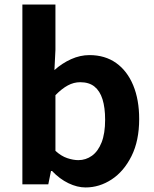

<svg xmlns="http://www.w3.org/2000/svg" viewBox="-20 -818 684 852"><path d="M359.7 13.8Q322.7 13.8 283.7 -5Q244.7 -23.8 210.9 -59.2H206.3L194.3 0H79.3V-797.9H226V-596.7L221.5 -507Q255.4 -537.4 295.6 -555.5Q335.8 -573.5 377 -573.5Q445.9 -573.5 495.3 -538.5Q544.6 -503.4 571.1 -439.5Q597.6 -375.6 597.6 -289.7Q597.6 -193.7 563.6 -125.4Q529.5 -57.1 475.3 -21.7Q421.2 13.8 359.7 13.8ZM327.6 -107.4Q361 -107.4 388.1 -126.9Q415.2 -146.4 430.9 -186.2Q446.5 -226.1 446.5 -286.6Q446.5 -340.3 434.9 -377.5Q423.2 -414.6 399.1 -433.9Q375.1 -453.2 335.8 -453.2Q307.5 -453.2 281.1 -439Q254.7 -424.9 226 -395.7V-148.7Q251.5 -125.3 278.4 -116.3Q305.2 -107.4 327.6 -107.4Z"/></svg>

Font: Noto Sans KR Thin
Style: Regular
Weight: 100
Designer: Ryoko NISHIZUKA 西塚涼子 (kana, bopomofo & ideographs); Paul D. Hunt (Latin, Greek & Cyrillic); Sandoll Communications 산돌커뮤니
Foundry: Adobe
Version: Version 2.004-H2;hotconv 1.0.118;makeotfexe 2.5.65603